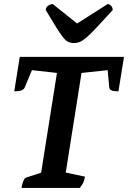

<svg xmlns="http://www.w3.org/2000/svg" viewBox="-20 -919 626 939"><path d="M85.1 0Q89 -21.9 94.7 -35.1Q100.4 -48.4 108.4 -50.9L199.3 -80.1L177.7 -52.4L260.4 -574.2L269.4 -561.2L125.9 -577L140.4 -586L100.7 -490.8Q96.7 -481.8 85.5 -477.1Q74.3 -472.4 49.7 -472.4L76.7 -641H586.4L559.3 -472.4Q534.8 -472.4 525.1 -477.1Q515.4 -481.8 514.4 -490.8L505.6 -586L516.6 -577L368.6 -561.2L380.6 -574.2L298.4 -55.2L281.9 -79.1L395.7 -55.1Q392.7 -38.9 387.5 -26.6Q382.4 -14.3 370.1 0ZM341.6 -708.4Q326.4 -708.4 314.2 -714Q301.9 -719.5 288.7 -736.1Q275.4 -752.7 255.3 -784.7Q235.2 -816.6 203.8 -869.8Q203.8 -881.8 214.5 -890.4Q225.1 -899.1 238.3 -899.1L368.1 -795.1H342.9L506.4 -899.1Q515.9 -899.1 523.5 -890.4Q531.2 -881.8 531.2 -869.8Q482.7 -816.6 452.6 -784.7Q422.6 -752.7 403.4 -736.1Q384.2 -719.5 370.5 -714Q356.8 -708.4 341.6 -708.4Z"/></svg>

Font: Petrona
Style: Italic
Weight: 400
Italic angle: -9°
Designer: Ringo R. Seeber
Foundry: Ringo R. Seeber
Version: Version 2.001; ttfautohint (v1.8.3)